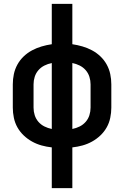

<svg xmlns="http://www.w3.org/2000/svg" viewBox="-20 -755 640 990"><path d="M247 215V5Q220 2 194.5 -5Q169 -12 145.5 -25Q122 -38 102.5 -56.5Q83 -75 70 -98Q57 -121 51.5 -147.5Q46 -174 46 -200V-320Q46 -347 51.5 -373Q57 -399 70 -422.5Q83 -446 102.5 -464.5Q122 -483 145.5 -495.5Q169 -508 194.5 -515.5Q220 -523 247 -527V-735H353V-527Q380 -523 405.5 -515.5Q431 -508 454.5 -495.5Q478 -483 497.5 -464.5Q517 -446 530 -422.5Q543 -399 548.5 -373Q554 -347 554 -320V-200Q554 -174 548.5 -147.5Q543 -121 530 -98Q517 -75 497.5 -56.5Q478 -38 454.5 -25Q431 -12 405.5 -5Q380 2 353 5V215ZM247 -90V-430Q227 -426 209 -417Q191 -408 178 -393Q165 -378 159 -359Q153 -340 153 -320V-200Q153 -180 159 -161Q165 -142 178 -127Q191 -112 209 -103Q227 -94 247 -90ZM353 -90Q373 -94 391 -103Q409 -112 422 -127Q435 -142 441 -161Q447 -180 447 -200V-320Q447 -340 441 -359Q435 -378 422 -393Q409 -408 391 -417Q373 -426 353 -430Z"/></svg>

Font: Iosevka Custom SmBdEx
Style: Regular
Weight: 600
Width: 7
Monospace: yes
Designer: Belleve Invis
Foundry: Belleve Invis
Version: Version 11.2.4; ttfautohint (v1.8.4)